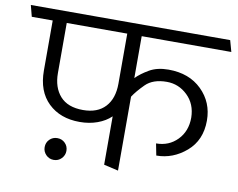

<svg xmlns="http://www.w3.org/2000/svg" viewBox="-88 -782 1120 903"><g transform="rotate(10 472.5 -330.5)"><path d="M459 -387V-626H170V-387Q170 -318 206.5 -277Q243 -236 316 -236Q385 -236 422 -276Q459 -316 459 -387ZM682 -141Q743 -141 783.5 -182.5Q824 -224 824 -289Q823 -354 781 -394.5Q739 -435 682 -435Q616 -435 581 -400Q546 -365 528 -337V16L459 0V-231Q433 -206 394.5 -192Q356 -178 310 -178Q217 -178 160 -233Q103 -288 103 -387V-626H3L-11 -680H941L956 -626H528V-426Q552 -450 589 -471.5Q626 -493 680 -493Q779 -493 839 -434Q899 -375 899 -288Q899 -194 835.5 -139.5Q772 -85 693 -85ZM221 19Q199 19 184 3.5Q169 -12 169 -33Q169 -55 184 -70Q199 -85 221 -85Q243 -85 258 -70Q273 -55 273 -33Q273 -12 258 3.5Q243 19 221 19Z"/></g></svg>

Font: Palanquin Light
Style: Regular
Weight: 300
Designer: Pria Ravichandran
Version: Version 1.0.4